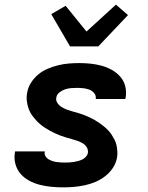

<svg xmlns="http://www.w3.org/2000/svg" viewBox="-20 -800 640 828"><path d="M252 8Q226 8 201 5.5Q176 3 152 -3Q128 -9 106.5 -20.5Q85 -32 69.5 -49.5Q54 -67 47 -91Q40 -115 44 -140L45 -147H173V-146Q171 -136 175.5 -127.5Q180 -119 188 -114Q196 -109 204.5 -106Q213 -103 222.5 -101.5Q232 -100 241.5 -99.5Q251 -99 261 -99Q270 -99 279 -99.5Q288 -100 297.5 -101.5Q307 -103 316.5 -105.5Q326 -108 334.5 -112Q343 -116 350 -123.5Q357 -131 359 -140Q361 -154 354 -165Q347 -176 336 -182.5Q325 -189 313 -193Q301 -197 288.5 -200.5Q276 -204 264 -207.5Q252 -211 240 -215.5Q228 -220 216.5 -225.5Q205 -231 194 -237Q183 -243 172.5 -250Q162 -257 152.5 -265Q143 -273 135 -282Q127 -291 119.5 -301Q112 -311 107 -322.5Q102 -334 99 -346.5Q96 -359 95 -372Q94 -385 97 -399Q100 -421 113 -442Q126 -463 144.5 -478.5Q163 -494 185.5 -503.5Q208 -513 230.5 -518.5Q253 -524 276 -526Q299 -528 321 -528Q346 -528 370.5 -525.5Q395 -523 418.5 -516.5Q442 -510 462.5 -498.5Q483 -487 498.5 -469.5Q514 -452 520 -428.5Q526 -405 522 -380L520 -373H392L393 -374Q395 -388 386 -398.5Q377 -409 365 -413.5Q353 -418 339.5 -419.5Q326 -421 312 -421Q299 -421 286.5 -420Q274 -419 261.5 -415Q249 -411 237 -402Q225 -393 223 -380Q220 -367 227.5 -356Q235 -345 245.5 -338.5Q256 -332 268 -327.5Q280 -323 292.5 -319.5Q305 -316 317.5 -312.5Q330 -309 341.5 -304.5Q353 -300 365 -294.5Q377 -289 387.5 -283Q398 -277 408 -270Q418 -263 428 -255Q438 -247 446.5 -238Q455 -229 461.5 -219Q468 -209 474 -197.5Q480 -186 482.5 -173.5Q485 -161 486 -148Q487 -135 485 -122Q481 -98 467.5 -77Q454 -56 434 -40.5Q414 -25 391.5 -15.5Q369 -6 345.5 -1Q322 4 298.5 6Q275 8 252 8ZM282 -600 201 -739 263 -775 353 -664 480 -780 532 -735 404 -600Z"/></svg>

Font: Iosevka Aile Extrabold Oblique
Style: Regular
Weight: 800
Italic angle: -9°
Designer: Belleve Invis
Foundry: Belleve Invis
Version: Version 31.1.0; ttfautohint (v1.8.4)